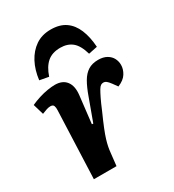

<svg xmlns="http://www.w3.org/2000/svg" viewBox="-189 -893 903 999"><g transform="rotate(-30 262.5 -393.5)"><path d="M94 -405Q95 -421 91 -431.5Q87 -442 71 -442Q61 -442 48.5 -438Q36 -434 19 -427L0 -491Q24 -502 51 -510.5Q78 -519 103.5 -523Q129 -527 147 -527Q193 -527 215 -498Q237 -469 231 -417L212 -253L220 -252L269 -386Q286 -434 304 -465Q322 -496 346.5 -511.5Q371 -527 407 -527Q438 -527 458.5 -515Q479 -503 488.5 -484.5Q498 -466 498 -445Q498 -419 482.5 -394Q467 -369 430 -354L409 -383Q397 -399 389 -405Q381 -411 371 -411Q363 -411 356 -406.5Q349 -402 341 -388.5Q333 -375 321 -350.5Q309 -326 292 -285Q270 -236 257 -203.5Q244 -171 237.5 -149.5Q231 -128 227.5 -110.5Q224 -93 222 -72L214 0H78ZM272 -787Q326 -787 360.5 -763Q395 -739 413.5 -694.5Q432 -650 436 -589L383 -578Q367 -634 339 -657Q311 -680 268 -680Q219 -680 189.5 -654.5Q160 -629 143 -578L89 -588Q96 -646 119.5 -690.5Q143 -735 181 -761Q219 -787 272 -787Z"/></g></svg>

Font: Literata 18pt
Style: Bold Italic
Weight: 700
Italic angle: -2°
Designer: Latin by Veronika Burian and Jose Scaglione. Greek by Irene Vlachou. Cyrillic by Vera Evstafieva
Foundry: TypeTogether
Version: Version 3.103;gftools[0.9.29]